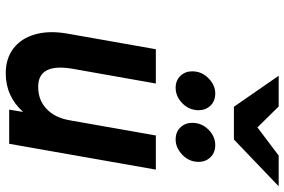

<svg xmlns="http://www.w3.org/2000/svg" viewBox="-181 -798 991 669"><g transform="rotate(90 314.5 -463.5)"><path d="M235.5 12Q183.5 12 148.5 -15Q113.5 -42 99.8 -90.2Q86 -138.5 97 -202L151.5 -511H271L220 -223Q198.5 -101 282.5 -101Q328.5 -101 359.2 -130Q390 -159 399 -210L452 -511H571L481 0H362L370 -48.5Q315.5 12 235.5 12ZM466 -580Q439.5 -580 423.8 -596.8Q408 -613.5 408 -637.5Q408 -671 431.8 -694.5Q455.5 -718 485.5 -718Q512 -718 528 -701.2Q544 -684.5 544 -660.5Q544 -627 519.5 -603.5Q495 -580 466 -580ZM286 -580Q260 -580 244.2 -596.8Q228.5 -613.5 228.5 -637.5Q228.5 -671 252.8 -694.5Q277 -718 305 -718Q332.5 -718 348.2 -701.2Q364 -684.5 364 -660.5Q364 -627 340 -603.5Q316 -580 286 -580ZM352 -783 244 -939H351L424 -865L522 -939H629L466 -783Z"/></g></svg>

Font: Overpass
Style: Bold Italic
Weight: 700
Italic angle: -10°
Designer: Delve Withrington, Dave Bailey, Thomas Jockin
Foundry: Delve Fonts LLC
Version: Version 4.000; ttfautohint (v1.8.3)